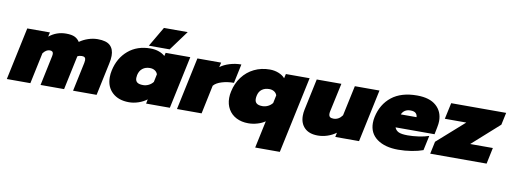

<svg xmlns="http://www.w3.org/2000/svg" viewBox="-88 -1103 4614 1727"><g transform="rotate(10 2219.0 -239.5)"><path d="M83 -480H290L281 -440Q349 -495 436 -495Q487 -495 515 -481.5Q543 -468 560 -441Q595 -466 638.5 -480.5Q682 -495 725 -495Q804 -495 838.5 -462.5Q873 -430 873 -369Q873 -336 864 -297L801 0H586L642 -264Q645 -279 645 -289Q645 -305 637 -313Q629 -321 610 -321Q588 -321 570 -311L504 0H289L347 -275Q349 -289 349 -293Q349 -321 318 -321Q284 -321 256 -283L196 0H-19Z M1293 -698H1510L1377 -517H1187ZM890 -177Q890 -209 897 -240Q922 -356 1003.5 -425.5Q1085 -495 1207 -495Q1249 -495 1284 -482.5Q1319 -470 1340 -450L1347 -480H1572L1470 0H1253L1261 -40Q1229 -15 1185 0Q1141 15 1098 15Q1003 15 946.5 -37Q890 -89 890 -177ZM1288 -204 1303 -276Q1296 -297 1277 -309Q1258 -321 1232 -321Q1192 -321 1165 -300Q1138 -279 1129 -239Q1126 -224 1126 -212Q1126 -185 1143 -172Q1160 -159 1197 -159Q1223 -159 1247.5 -171Q1272 -183 1288 -204Z M1637 -480H1854L1844 -437Q1878 -463 1929.5 -479Q1981 -495 2036 -495L1999 -321Q1940 -321 1889 -305.5Q1838 -290 1815 -262L1760 0H1535Z M2341 -30Q2313 -10 2271.5 2.5Q2230 15 2188 15Q2126 15 2079 -9Q2032 -33 2006 -77.5Q1980 -122 1980 -180Q1980 -211 1987 -240Q2003 -316 2046.5 -374Q2090 -432 2154.5 -463.5Q2219 -495 2297 -495Q2340 -495 2377.5 -480Q2415 -465 2436 -440L2445 -480H2662L2513 219H2288ZM2378 -204 2393 -276Q2386 -297 2367 -309Q2348 -321 2322 -321Q2282 -321 2255 -301Q2228 -281 2220 -241Q2217 -226 2217 -213Q2217 -186 2234 -172.5Q2251 -159 2287 -159Q2313 -159 2337.5 -171Q2362 -183 2378 -204Z M2660 -137Q2660 -165 2666 -193L2727 -480H2952L2896 -221Q2893 -208 2893 -197Q2893 -177 2903 -168Q2913 -159 2936 -159Q2984 -159 3016 -204L3075 -480H3300L3198 0H2981L2989 -40Q2954 -14 2910.5 0.5Q2867 15 2823 15Q2744 15 2702 -26.5Q2660 -68 2660 -137Z M3292 -183Q3292 -210 3298 -238Q3324 -358 3410.5 -426.5Q3497 -495 3642 -495Q3756 -495 3816 -442.5Q3876 -390 3876 -303Q3876 -279 3869 -244L3856 -179H3500Q3509 -153 3535 -140Q3561 -127 3619 -127Q3666 -127 3719.5 -134.5Q3773 -142 3812 -156L3783 -21Q3740 -5 3679.5 5Q3619 15 3557 15Q3436 15 3364 -37Q3292 -89 3292 -183ZM3670 -302Q3669 -325 3654 -338.5Q3639 -352 3607 -352Q3548 -352 3526 -302Z M3872 -113 4119 -332H3923L3955 -480H4457L4433 -368L4187 -148H4394L4363 0H3848Z"/></g></svg>

Font: Prompt Black
Style: Italic
Weight: 900
Italic angle: -12°
Designer: Katatrad Team
Foundry: CadsonDemak
Version: Version 1.001